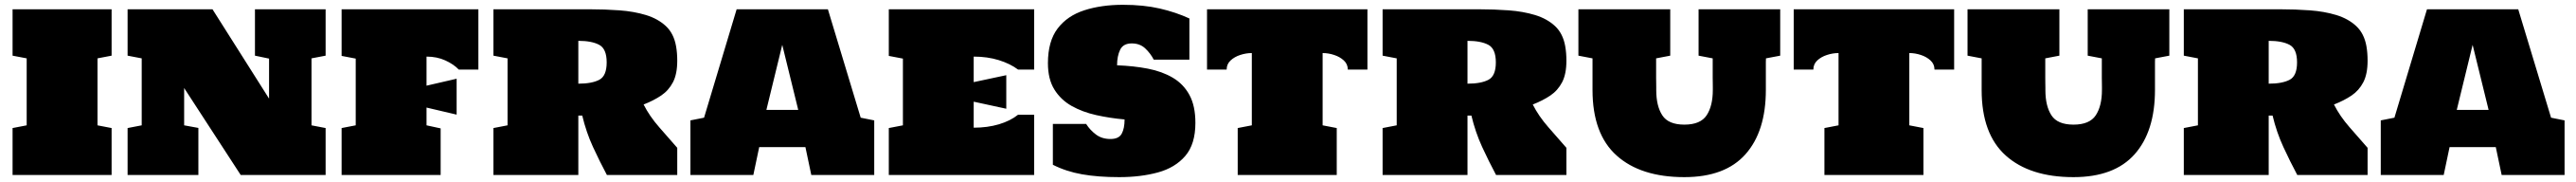

<svg xmlns="http://www.w3.org/2000/svg" viewBox="-20 -726 10697 755"><path d="M32.2 0V-194.8L90.8 -206.1V-483.9L32.2 -495.1V-687.5H443.4V-495.1L384.8 -483.9V-206.1L443.4 -194.8V0Z M509.8 0V-194.8L568.4 -206.1V-483.9L509.8 -495.1V-687.5H862.3L1097.2 -316.9V-482.9L1038.6 -495.1V-687.5H1332V-495.1L1273.4 -483.9V-206.1L1332 -194.8V0H979.5L744.6 -360.8V-206.1L803.7 -195.3V0Z M1398.4 0V-194.8L1457 -206.1V-482.9L1398.4 -494.1V-687.5H1966.3V-437.5H1884.8Q1863.8 -459.5 1829.1 -475.3Q1794.4 -491.2 1751 -491.2V-370.6L1876 -399.4V-250.5L1751 -279.8V-206.1L1809.6 -193.4V0Z M2028.8 0V-194.8L2087.4 -206.1V-483.9L2028.8 -495.1V-687.5H2428.7Q2492.2 -687.5 2552.2 -683.1Q2612.3 -678.7 2662.1 -663.6Q2711.9 -648.4 2744.9 -617.7Q2777.8 -586.9 2787.1 -534.2Q2792 -506.8 2792 -474.1Q2792 -418.9 2774.2 -384.8Q2756.3 -350.6 2725.1 -329.6Q2693.8 -308.6 2652.3 -292.5Q2676.8 -244.1 2717.3 -198Q2757.8 -151.9 2792 -112.8V0H2500Q2470.2 -55.7 2442.1 -116.5Q2414.1 -177.2 2397.5 -246.6H2381.3V0ZM2381.3 -378.9Q2437.5 -378.9 2468.3 -395Q2499 -411.1 2499 -467.3Q2499 -523.4 2468 -540Q2437 -556.6 2381.3 -556.6Z M2846.7 0V-226.6L2903.3 -237.8L3038.6 -687.5H3417.5L3553.7 -237.8L3609.9 -226.6V0H3348.6L3324.2 -115.7H3132.3L3107.9 0ZM3162.1 -270H3294.4L3228 -540Z M3670.4 0V-194.8L3729 -206.1V-482.9L3670.4 -494.1V-687.5H4273.9V-437.5H4207Q4174.3 -461.9 4127 -476.6Q4079.6 -491.2 4022.9 -491.2V-385.3L4158.2 -414.1V-274.9L4022.9 -304.2V-196.3Q4080.1 -196.3 4127.7 -210.4Q4175.3 -224.6 4207 -250H4273.9V0Z M4627 8.8Q4539.1 8.8 4472.9 -2.9Q4406.7 -14.6 4351.6 -42.5V-211.9H4489.7Q4505.9 -186.5 4530.5 -168Q4555.2 -149.4 4590.8 -149.4Q4625.5 -149.4 4637.5 -171.4Q4649.4 -193.4 4649.4 -230.5Q4588.9 -235.8 4531.7 -248.5Q4474.6 -261.2 4429.4 -286.6Q4384.3 -312 4357.7 -355Q4331.1 -397.9 4331.1 -463.9Q4331.1 -554.7 4371.3 -607.7Q4411.6 -660.6 4482.2 -683.3Q4552.7 -706.1 4642.6 -706.1Q4728 -706.1 4795.2 -690.7Q4862.3 -675.3 4918.5 -649.4V-478.5H4770.5Q4756.8 -504.9 4734.9 -525.4Q4712.9 -545.9 4679.2 -545.9Q4643.6 -545.9 4630.9 -519.5Q4618.2 -493.2 4618.2 -455.1Q4687 -452.6 4746.1 -441.2Q4805.2 -429.7 4849.6 -403.6Q4894 -377.4 4918.7 -332Q4943.4 -286.6 4943.4 -216.3Q4943.4 -127.9 4901.4 -79.1Q4859.4 -30.3 4787.8 -10.7Q4716.3 8.8 4627 8.8Z M5119.1 0V-194.8L5177.7 -206.1V-505.9Q5153.8 -505.9 5129.6 -498Q5105.5 -490.2 5089.4 -475.1Q5073.2 -460 5073.2 -437.5H4991.7V-687.5H5657.7V-437.5H5576.2Q5576.2 -460 5559.8 -475.1Q5543.5 -490.2 5519.5 -498Q5495.6 -505.9 5471.7 -505.9V-206.1L5530.3 -194.8V0Z M5720.7 0V-194.8L5779.3 -206.1V-483.9L5720.7 -495.1V-687.5H6120.6Q6184.1 -687.5 6244.1 -683.1Q6304.2 -678.7 6354 -663.6Q6403.8 -648.4 6436.8 -617.7Q6469.7 -586.9 6479 -534.2Q6483.9 -506.8 6483.9 -474.1Q6483.9 -418.9 6466.1 -384.8Q6448.2 -350.6 6417 -329.6Q6385.7 -308.6 6344.2 -292.5Q6368.7 -244.1 6409.2 -198Q6449.7 -151.9 6483.9 -112.8V0H6191.9Q6162.1 -55.7 6134 -116.5Q6106 -177.2 6089.4 -246.6H6073.2V0ZM6073.2 -378.9Q6129.4 -378.9 6160.2 -395Q6190.9 -411.1 6190.9 -467.3Q6190.9 -523.4 6159.9 -540Q6128.9 -556.6 6073.2 -556.6Z M6973.6 8.8Q6792.5 8.8 6692.4 -80.8Q6592.3 -170.4 6592.3 -353V-483.9L6533.7 -495.1V-687.5H6915V-495.1L6856.4 -483.9V-402.3Q6856.4 -392.1 6856.7 -381.8Q6856.9 -371.6 6856.9 -362.3V-352.1Q6856.9 -286.1 6882.1 -247.6Q6907.2 -209 6973.6 -209Q7040.5 -209 7066.2 -247.8Q7091.8 -286.6 7091.8 -353V-364.3Q7091.8 -373 7091.6 -383.1Q7091.3 -393.1 7091.3 -403.3V-483.9L7032.7 -495.1V-687.5H7371.6V-495.1L7312.5 -483.9Q7312 -476.6 7312 -469.5Q7312 -462.4 7312 -455.6V-353Q7312 -181.2 7227.5 -86.2Q7143.1 8.8 6973.6 8.8Z M7555.2 0V-194.8L7613.8 -206.1V-505.9Q7589.8 -505.9 7565.7 -498Q7541.5 -490.2 7525.4 -475.1Q7509.3 -460 7509.3 -437.5H7427.7V-687.5H8093.8V-437.5H8012.2Q8012.2 -460 7995.8 -475.1Q7979.5 -490.2 7955.6 -498Q7931.6 -505.9 7907.7 -505.9V-206.1L7966.3 -194.8V0Z M8589.4 8.8Q8408.2 8.8 8308.1 -80.8Q8208 -170.4 8208 -353V-483.9L8149.4 -495.1V-687.5H8530.8V-495.1L8472.2 -483.9V-402.3Q8472.2 -392.1 8472.4 -381.8Q8472.7 -371.6 8472.7 -362.3V-352.1Q8472.7 -286.1 8497.8 -247.6Q8522.9 -209 8589.4 -209Q8656.2 -209 8681.9 -247.8Q8707.5 -286.6 8707.5 -353V-364.3Q8707.5 -373 8707.3 -383.1Q8707 -393.1 8707 -403.3V-483.9L8648.4 -495.1V-687.5H8987.3V-495.1L8928.2 -483.9Q8927.7 -476.6 8927.7 -469.5Q8927.7 -462.4 8927.7 -455.6V-353Q8927.7 -181.2 8843.3 -86.2Q8758.8 8.8 8589.4 8.8Z M9047.4 0V-194.8L9106 -206.1V-483.9L9047.4 -495.1V-687.5H9447.3Q9510.7 -687.5 9570.8 -683.1Q9630.9 -678.7 9680.7 -663.6Q9730.5 -648.4 9763.4 -617.7Q9796.4 -586.9 9805.7 -534.2Q9810.5 -506.8 9810.5 -474.1Q9810.5 -418.9 9792.7 -384.8Q9774.9 -350.6 9743.7 -329.6Q9712.4 -308.6 9670.9 -292.5Q9695.3 -244.1 9735.8 -198Q9776.4 -151.9 9810.5 -112.8V0H9518.6Q9488.8 -55.7 9460.7 -116.5Q9432.6 -177.2 9416 -246.6H9399.9V0ZM9399.9 -378.9Q9456.1 -378.9 9486.8 -395Q9517.6 -411.1 9517.6 -467.3Q9517.6 -523.4 9486.6 -540Q9455.6 -556.6 9399.9 -556.6Z M9865.2 0V-226.6L9921.9 -237.8L10057.1 -687.5H10436L10572.3 -237.8L10628.4 -226.6V0H10367.2L10342.8 -115.7H10150.9L10126.5 0ZM10180.7 -270H10313L10246.6 -540Z"/></svg>

Font: Holtwood One SC
Style: Regular
Weight: 400
Designer: Vernon Adams
Foundry: Vernon Adams
Version: Version 1.100; ttfautohint (v1.8.4.7-5d5b)